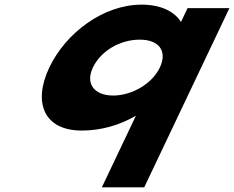

<svg xmlns="http://www.w3.org/2000/svg" viewBox="-20 -548 1009 828"><path d="M192.7 -257C121.3 -107 168.3 15 332.4 15C415.9 15 495.8 -8 566.1 -49L419.2 260H601.9L969.4 -513H788.9L761.3 -455H759.1C733.1 -497 675.3 -528 590.6 -528C426.5 -528 264 -407 192.7 -257ZM380.7 -257C413.9 -327 495.8 -377 582.9 -377C666.4 -377 702.7 -327 669.4 -257C635.7 -186 548.2 -136 468.3 -136C387.3 -136 346.9 -186 380.7 -257Z"/></svg>

Font: Hussar
Style: BdSuprExtOblFive
Weight: 700
Foundry: Cannot Into Space Fonts
Version: Version 2.00